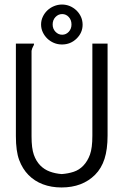

<svg xmlns="http://www.w3.org/2000/svg" viewBox="-20 -815 540 846"><path d="M50 -623H129Q130 -623 130 -621Q130 -617 125.5 -609.5Q121 -602 119 -591V-214Q119 -162 129 -133.5Q139 -105 157 -86.5Q175 -68 199.5 -59Q224 -50 252 -48Q280 -50 304.5 -58Q329 -66 347.5 -85.5Q366 -105 376.5 -134Q387 -163 387 -217V-623H454V-218Q454 -157 440.5 -115Q427 -73 399 -45Q371 -17 334 -3Q297 11 251 11Q206 11 169 -3Q132 -17 105.5 -44Q79 -71 64.5 -110Q50 -149 50 -215ZM317 -769Q344 -742 344 -706Q344 -671 317.5 -645Q291 -619 253 -619Q234 -619 217.5 -626Q201 -633 188.5 -645Q176 -657 168.5 -673Q161 -689 161 -707Q161 -725 168.5 -741Q176 -757 188.5 -769Q201 -781 218 -788Q235 -795 253 -795Q289 -795 317 -769ZM254 -753Q237 -753 224.5 -740Q212 -727 212 -707Q212 -688 224.5 -675Q237 -662 254 -662Q271 -662 283 -675Q295 -688 295 -707Q295 -727 283 -740Q271 -753 254 -753Z"/></svg>

Font: Inconsolata
Style: Regular
Weight: 400
Designer: Raph Levien, Kirill Tkachev
Foundry: Cyreal
Version: Version 1.013